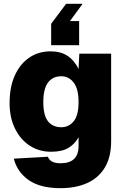

<svg xmlns="http://www.w3.org/2000/svg" viewBox="-20 -820 640 1002"><path d="M296 162Q190 162 130 120Q70 78 52 8L230 -2Q242 32 296 32Q390 32 390 -58V-104Q372 -70 338.5 -49Q305 -28 246 -28Q184 -28 135 -60Q86 -92 58 -149.5Q30 -207 30 -282Q30 -366 57.5 -426.5Q85 -487 133 -519.5Q181 -552 244 -552Q297 -552 332.5 -528.5Q368 -505 390 -460L394 -540H560V-84Q560 0 527 54.5Q494 109 434.5 135.5Q375 162 296 162ZM300 -156Q339 -156 364.5 -187Q390 -218 390 -287Q390 -356 364.5 -389Q339 -422 300 -422Q255 -422 230.5 -389Q206 -356 206 -287Q206 -218 230.5 -187Q255 -156 300 -156ZM411 -800 345 -710H393V-584H247V-696L325 -800Z"/></svg>

Font: Geist Mono UltraBlack
Style: Regular
Weight: 900
Monospace: yes
Designer: Basement.studio, Andrés Briganti, Mateo Zaragoza
Foundry: Basement.studio, Vercel, Andrés Briganti, Guido Ferreyra, Mateo Zaragoza
Version: Version 1.400; ttfautohint (v1.8.4.7-5d5b)